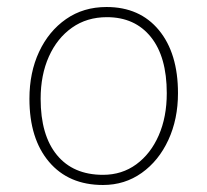

<svg xmlns="http://www.w3.org/2000/svg" viewBox="-20 -521 592 548"><path d="M284 -501Q379 -501 433.5 -435Q488 -369 488 -255Q488 -181 460.5 -121.5Q433 -62 384.5 -27.5Q336 7 274 7Q176 7 120 -59Q64 -125 64 -239Q64 -314 91.5 -373Q119 -432 168.5 -466.5Q218 -501 284 -501ZM274 -22Q328 -22 369 -52Q410 -82 433 -134.5Q456 -187 456 -255Q456 -359 410.5 -415.5Q365 -472 285 -472Q228 -472 185.5 -442Q143 -412 119.5 -359.5Q96 -307 96 -239Q96 -135 142.5 -78.5Q189 -22 274 -22Z"/></svg>

Font: Livvic Thin
Style: Regular
Weight: 250
Designer: Jacques Le Bailly, Baron von Fonthausen
Version: Version 1.001; ttfautohint (v1.8.2)